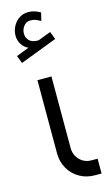

<svg xmlns="http://www.w3.org/2000/svg" viewBox="-141 -988 572 1034"><g transform="rotate(-15 144.5 -471.0)"><path d="M289.1 -82.7H254.1Q228.9 -82.7 208.2 -95.1Q187.5 -107.5 175.6 -128.7Q163.6 -149.8 163.6 -175.1V-574.9H85.5V-166.4Q85.5 -121.3 106.6 -83.2Q127.8 -45 166.1 -22.5Q204.5 0 254.1 0H289.1ZM29.4 -686.1 235.3 -764.7 218.8 -807.9 147.5 -780.8Q114 -779.4 96.7 -795.5Q79.5 -811.6 80 -836.9Q80 -858.9 94.2 -877.3Q108.5 -895.7 131.4 -895.7Q146.6 -896.1 158.3 -891.8Q170 -887.4 184.7 -879.6Q187 -878.7 188.4 -877.8L199 -922.3Q182.9 -931.5 167.3 -936.8Q151.7 -942.1 131.4 -942.1Q102.5 -942.1 80.2 -926.7Q57.9 -911.3 45.7 -887.2Q33.5 -863.1 33.5 -836.9Q33.5 -810.2 47.3 -788.1Q61.1 -766.1 84.1 -756.4L12.9 -728.9Z"/></g></svg>

Font: Arad
Style: Regular
Weight: 400
Designer: Mohammad Darvishi
Version: Version 1.010;September 21, 2024;FontCreator 15.0.0.2992 64-